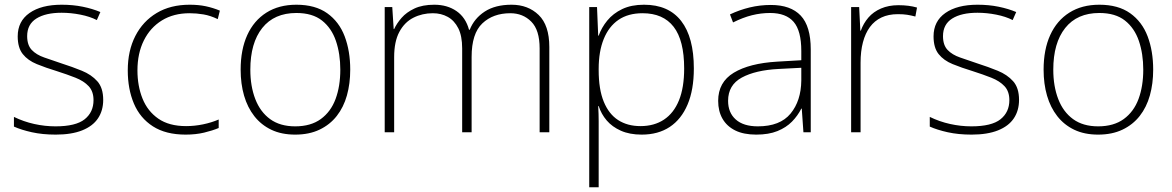

<svg xmlns="http://www.w3.org/2000/svg" viewBox="-20 -560 4961 813"><path d="M417 -137Q417 -92 395 -59Q373 -26 328 -8Q283 10 216 10Q160 10 115 0Q70 -10 39 -24V-65Q80 -45 125 -35Q170 -25 215 -25Q301 -25 338.5 -55Q376 -85 376 -136Q376 -173 355.5 -195Q335 -217 299.5 -231Q264 -245 220 -259Q174 -273 136 -288.5Q98 -304 76.5 -331Q55 -358 55 -406Q55 -470 105 -505Q155 -540 241 -540Q289 -540 330.5 -531.5Q372 -523 405 -509L390 -475Q361 -490 320.5 -498Q280 -506 241 -506Q173 -506 134 -481.5Q95 -457 95 -407Q95 -369 114.5 -348.5Q134 -328 167.5 -316.5Q201 -305 242 -291Q286 -277 326.5 -260.5Q367 -244 392 -216Q417 -188 417 -137Z M766 10Q682 10 627.5 -25Q573 -60 547 -121.5Q521 -183 521 -262Q521 -345 553 -407.5Q585 -470 643.5 -505Q702 -540 783 -540Q821 -540 851.5 -533.5Q882 -527 911 -515L902 -479Q871 -494 841.5 -499Q812 -504 783 -504Q715 -504 665.5 -473.5Q616 -443 589 -388.5Q562 -334 562 -262Q562 -196 583.5 -142.5Q605 -89 650.5 -57.5Q696 -26 768 -26Q804 -26 840 -33.5Q876 -41 906 -54V-18Q880 -7 844.5 1.5Q809 10 766 10Z M1463 -265Q1463 -206 1449 -156Q1435 -106 1406 -69Q1377 -32 1333 -11Q1289 10 1230 10Q1172 10 1129 -10.5Q1086 -31 1057 -68Q1028 -105 1013.5 -155Q999 -205 999 -265Q999 -350 1027 -411.5Q1055 -473 1108 -506.5Q1161 -540 1235 -540Q1315 -540 1365.5 -504Q1416 -468 1439.5 -406Q1463 -344 1463 -265ZM1040 -265Q1040 -195 1061 -140.5Q1082 -86 1124 -55.5Q1166 -25 1230 -25Q1296 -25 1338.5 -56Q1381 -87 1401 -141Q1421 -195 1421 -265Q1421 -332 1402.5 -386.5Q1384 -441 1343.5 -473Q1303 -505 1235 -505Q1141 -505 1090.5 -441.5Q1040 -378 1040 -265Z M2146 -540Q2216 -540 2261 -496.5Q2306 -453 2306 -361V0H2265V-355Q2265 -433 2229.5 -468.5Q2194 -504 2141 -504Q2068 -504 2022.5 -461Q1977 -418 1977 -319V0H1937V-355Q1937 -408 1920.5 -440.5Q1904 -473 1876 -488.5Q1848 -504 1813 -504Q1768 -504 1730.5 -485Q1693 -466 1671 -425Q1649 -384 1649 -318V0H1609V-530H1641L1647 -437H1649Q1660 -461 1680.5 -484.5Q1701 -508 1735 -524Q1769 -540 1819 -540Q1874 -540 1913 -513Q1952 -486 1966 -434H1969Q1988 -482 2032.5 -511Q2077 -540 2146 -540Z M2707 -540Q2811 -540 2864.5 -471Q2918 -402 2918 -270Q2918 -180 2891.5 -117.5Q2865 -55 2816 -22.5Q2767 10 2697 10Q2646 10 2609 -6.5Q2572 -23 2549 -50Q2526 -77 2515 -111H2513Q2515 -78 2515 -46.5Q2515 -15 2515 17V233H2475V-530H2508L2513 -409H2515Q2527 -443 2551.5 -473Q2576 -503 2614.5 -521.5Q2653 -540 2707 -540ZM2701 -504Q2640 -504 2599 -476Q2558 -448 2536.5 -395Q2515 -342 2515 -268V-263Q2515 -182 2536.5 -129.5Q2558 -77 2597.5 -51.5Q2637 -26 2692 -26Q2750 -26 2791.5 -53.5Q2833 -81 2855 -135Q2877 -189 2877 -270Q2877 -389 2832.5 -446.5Q2788 -504 2701 -504Z M3244 -539Q3328 -539 3370.5 -494Q3413 -449 3413 -351V0H3382L3375 -100H3373Q3358 -70 3333.5 -45Q3309 -20 3272 -5Q3235 10 3182 10Q3129 10 3093.5 -7.5Q3058 -25 3039.5 -57Q3021 -89 3021 -133Q3021 -212 3087 -252Q3153 -292 3271 -299L3373 -305V-344Q3373 -430 3340.5 -467.5Q3308 -505 3241 -505Q3202 -505 3164 -495.5Q3126 -486 3084 -465L3071 -499Q3111 -518 3154.5 -528.5Q3198 -539 3244 -539ZM3277 -268Q3179 -263 3121 -231.5Q3063 -200 3063 -133Q3063 -83 3095.5 -54Q3128 -25 3189 -25Q3283 -25 3327.5 -79Q3372 -133 3373 -219V-273Z M3784 -538Q3807 -538 3826.5 -535.5Q3846 -533 3863 -528L3856 -490Q3837 -495 3821 -497.5Q3805 -500 3782 -500Q3742 -500 3712.5 -486Q3683 -472 3663.5 -445.5Q3644 -419 3634 -381Q3624 -343 3624 -295V0H3584V-530H3618L3623 -430H3625Q3636 -461 3657 -485.5Q3678 -510 3710.5 -524Q3743 -538 3784 -538Z M4295 -137Q4295 -92 4273 -59Q4251 -26 4206 -8Q4161 10 4094 10Q4038 10 3993 0Q3948 -10 3917 -24V-65Q3958 -45 4003 -35Q4048 -25 4093 -25Q4179 -25 4216.5 -55Q4254 -85 4254 -136Q4254 -173 4233.5 -195Q4213 -217 4177.5 -231Q4142 -245 4098 -259Q4052 -273 4014 -288.5Q3976 -304 3954.5 -331Q3933 -358 3933 -406Q3933 -470 3983 -505Q4033 -540 4119 -540Q4167 -540 4208.5 -531.5Q4250 -523 4283 -509L4268 -475Q4239 -490 4198.5 -498Q4158 -506 4119 -506Q4051 -506 4012 -481.5Q3973 -457 3973 -407Q3973 -369 3992.5 -348.5Q4012 -328 4045.5 -316.5Q4079 -305 4120 -291Q4164 -277 4204.5 -260.5Q4245 -244 4270 -216Q4295 -188 4295 -137Z M4863 -265Q4863 -206 4849 -156Q4835 -106 4806 -69Q4777 -32 4733 -11Q4689 10 4630 10Q4572 10 4529 -10.5Q4486 -31 4457 -68Q4428 -105 4413.5 -155Q4399 -205 4399 -265Q4399 -350 4427 -411.5Q4455 -473 4508 -506.5Q4561 -540 4635 -540Q4715 -540 4765.5 -504Q4816 -468 4839.5 -406Q4863 -344 4863 -265ZM4440 -265Q4440 -195 4461 -140.5Q4482 -86 4524 -55.5Q4566 -25 4630 -25Q4696 -25 4738.5 -56Q4781 -87 4801 -141Q4821 -195 4821 -265Q4821 -332 4802.5 -386.5Q4784 -441 4743.5 -473Q4703 -505 4635 -505Q4541 -505 4490.5 -441.5Q4440 -378 4440 -265Z"/></svg>

Font: Noto Sans Hebrew Thin ExtraLight
Style: Regular
Weight: 250
Version: Version 3.001